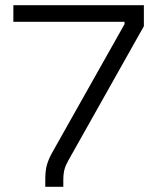

<svg xmlns="http://www.w3.org/2000/svg" viewBox="-20 -720 606 740"><path d="M154.5 -24.5V0H224V-24C224 -59 229 -76 244.5 -103.5L534.5 -619V-700H31.5V-636H460V-627L184 -137C159.5 -93.5 154.5 -70 154.5 -24.5Z"/></svg>

Font: MCL Standard Light
Style: Regular
Weight: 300
Designer: Květoslav Bartoš
Foundry: Florian Karsten
Version: Version 1.001;Glyphs 3.2.3 (3260)